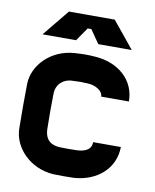

<svg xmlns="http://www.w3.org/2000/svg" viewBox="-80 -741 659 818"><g transform="rotate(10 250.0 -332.5)"><path d="M470 -150H350C350 -114 318 -106 290 -104C272 -103 230 -103 212 -104C184 -106 149 -117 148 -173C147 -223 147 -274 148 -324C149 -370 184 -390 212 -392C252 -394 256 -394 289 -392C316 -390 350 -373 350 -347H470C470 -439 397 -503 297 -510C258 -513 242 -512 206 -510C104 -503 31 -426 30 -344C29 -266 29 -231 30 -153C31 -71 104 7 206 14C224 15 278 15 296 14C397 7 469 -58 470 -150ZM58 -565H203L243 -623H259L299 -565H444L350 -680H152Z"/></g></svg>

Font: Fervojo
Style: Bold
Weight: 700
Designer: kohakuno
Version: ver.1.0